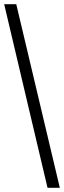

<svg xmlns="http://www.w3.org/2000/svg" viewBox="-20 -780 307 921"><path d="M208 121 0 -760H58L267 121Z"/></svg>

Font: Noto Serif Khmer SemiCondensed Medium
Style: Regular
Weight: 500
Width: 4
Designer: Danh Hong and the Monotype Design Team
Foundry: Monotype Imaging Inc.
Version: Version 2.004; ttfautohint (v1.8.4.7-5d5b)